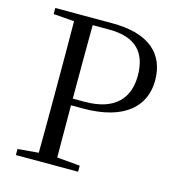

<svg xmlns="http://www.w3.org/2000/svg" viewBox="-108 -823 857 918"><g transform="rotate(15 320.5 -364.0)"><path d="M53 -698 156 -690C157 -591 157 -491 157 -391V-337C157 -236 157 -137 156 -39L53 -30V0H361V-30L247 -40L246 -298H306C516 -298 604 -393 604 -516C604 -647 519 -728 336 -728H53ZM246 -331V-391C246 -494 246 -595 247 -695H329C459 -695 518 -633 518 -517C518 -407 456 -331 304 -331Z"/></g></svg>

Font: Noto Serif CJK KR
Style: Regular
Weight: 400
Designer: Ryoko NISHIZUKA 西塚涼子 (kana & ideographs); Frank Grießhammer (Latin, Greek & Cyrillic); Wenlong ZHANG 张文龙 (bopomofo); San
Foundry: Adobe
Version: Version 2.001;hotconv 1.1.0;makeotfexe 2.6.0